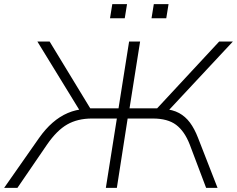

<svg xmlns="http://www.w3.org/2000/svg" viewBox="-40 -905 1142 925"><path d="M-20 0 148 -240Q179 -284 213.5 -314Q248 -344 286.5 -360.5Q325 -377 369 -380L351 -361L140 -705H199L404 -368L386 -383H531L582 -705H635L584 -383H735L703 -368L1016 -705H1082L761 -361L749 -380Q792 -377 822.5 -360.5Q853 -344 875 -314.5Q897 -285 914 -241L1008 0H953L874 -209Q849 -273 808.5 -303.5Q768 -334 696 -334H575L523 0H470L523 -334H403Q334 -334 284 -305.5Q234 -277 187 -209L44 0ZM690 -817 701 -885H772L761 -817ZM490 -817 501 -885H572L561 -817Z"/></svg>

Font: Nunito Sans 7pt SemiExpanded ExtraLight
Style: Italic
Weight: 250
Width: 6
Italic angle: -9°
Designer: Vernon Adams
Foundry: Vernon Adams
Version: Version 3.101;gftools[0.9.27]